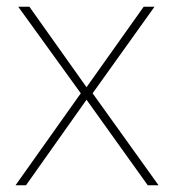

<svg xmlns="http://www.w3.org/2000/svg" viewBox="-20 -548 519 568"><path d="M219 -272 26 0H57L236 -253L417 0H449L254 -272L437 -528H405L236 -290L67 -528H34Z"/></svg>

Font: Noto Sans Georgian Thin
Style: Regular
Weight: 100
Designer: Monotype Design Team, Akaki Razmadze
Foundry: Google LLC
Version: Version 2.005